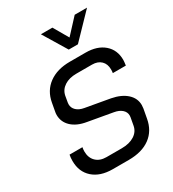

<svg xmlns="http://www.w3.org/2000/svg" viewBox="-223 -1070 1084 1200"><g transform="rotate(-30 318.5 -469.5)"><path d="M39 -162Q39 -186 43 -206H136Q133 -191 133 -177Q133 -131 160.5 -104Q188 -77 235 -77H345Q401 -77 437 -100Q473 -123 480 -163L490 -218Q491 -222 491 -230Q491 -255 471 -273Q451 -291 415 -297L240 -328Q172 -339 134.5 -374.5Q97 -410 97 -461Q97 -474 100 -487L110 -542Q124 -621 183.5 -664.5Q243 -708 335 -708H448Q532 -708 581 -665.5Q630 -623 630 -551Q630 -540 626 -512H532Q534 -521 534 -538Q534 -577 510.5 -600Q487 -623 446 -623H333Q281 -623 246.5 -600.5Q212 -578 204 -539L196 -493Q195 -489 195 -481Q195 -455 214.5 -436.5Q234 -418 269 -412L444 -381Q512 -368 550.5 -333Q589 -298 589 -249Q589 -241 587 -225L575 -160Q561 -79 502 -35.5Q443 8 347 8H232Q142 8 90.5 -38Q39 -84 39 -162ZM264 -947H347L409 -840L508 -947H597L433 -777H367Z"/></g></svg>

Font: Bai Jamjuree Medium
Style: Italic
Weight: 500
Italic angle: -10°
Version: Version 1.000; ttfautohint (v1.6)